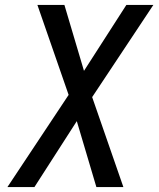

<svg xmlns="http://www.w3.org/2000/svg" viewBox="-20 -755 640 775"><path d="M10 0 257 -372 131 -735H240L319 -469L490 -735H599L352 -363L478 0H369L290 -266L119 0Z"/></svg>

Font: Iosevka Medium Extended
Style: Italic
Weight: 500
Width: 7
Italic angle: -9°
Monospace: yes
Designer: Belleve Invis
Foundry: Belleve Invis
Version: Version 32.5.0; ttfautohint (v1.8.4)